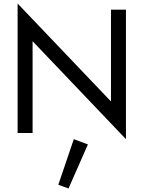

<svg xmlns="http://www.w3.org/2000/svg" viewBox="-20 -755 815 1090"><path d="M610 -700V-179L80 -735V0H165V-521L695 35V-700ZM399 35 311 294 369 315 479 65Z"/></svg>

Font: Jost
Style: Regular
Weight: 400
Version: Version 3.710